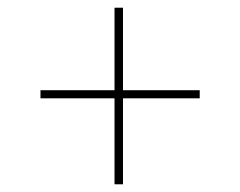

<svg xmlns="http://www.w3.org/2000/svg" viewBox="-20 -550 622 498"><path d="M277 -72V-295H85V-316H277V-530H299V-316H498V-295H299V-72Z"/></svg>

Font: Literata 72pt ExtraBold
Style: Regular
Weight: 800
Designer: Latin by Veronika Burian and Jose Scaglione. Greek by Irene Vlachou. Cyrillic by Vera Evstafieva.
Foundry: TypeTogether
Version: Version 3.002